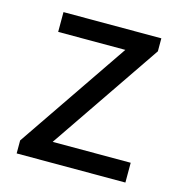

<svg xmlns="http://www.w3.org/2000/svg" viewBox="-80 -557 585 628"><g transform="rotate(15 212.5 -243.0)"><path d="M31.2 0V-44L286.9 -419.1H59.5V-486.1H390.9V-442.1L135.2 -67H399.4V0Z"/></g></svg>

Font: SourceSans3VF
Style: Regular
Weight: 200
Designer: Paul D. Hunt
Foundry: Adobe
Version: Version 3.052;hotconv 1.1.0;makeotfexe 2.6.0